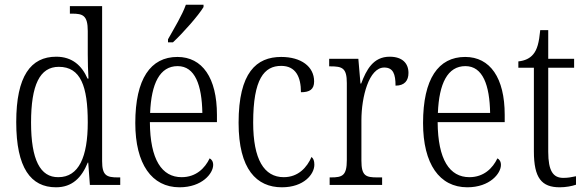

<svg xmlns="http://www.w3.org/2000/svg" viewBox="-20 -786 2489 816"><path d="M218 10C287 10 327 -31 353 -95H355L362 0H491V-32H481C433 -32 414 -40 414 -101V-760H277V-728H286C332 -728 353 -721 353 -654V-555C353 -521 354 -484 356 -452H352C328 -507 287 -545 219 -545C111 -545 49 -463 49 -267C49 -72 111 10 218 10ZM228 -33C151 -32 112 -107 112 -265C112 -425 149 -502 230 -502C323 -502 353 -419 353 -266C353 -119 315 -33 228 -33Z M694 -619V-606H715C760 -648 824 -721 845 -756V-766H770C754 -721 722 -669 694 -619ZM743 10C839 10 886 -49 886 -85C886 -100 879 -109 871 -113C851 -71 813 -33 752 -33C668 -33 618 -107 617 -267H902V-298C902 -455 840 -544 734 -544C620 -544 555 -451 555 -263C555 -89 625 10 743 10ZM840 -306H618C623 -431 659 -505 735 -505C809 -505 838 -424 840 -306Z M1178 10C1272 10 1316 -46 1316 -86C1316 -103 1312 -112 1304 -119C1285 -75 1248 -33 1186 -33C1102 -33 1056 -109 1056 -265C1056 -451 1103 -506 1175 -506C1237 -506 1259 -459 1259 -394C1296 -394 1315 -406 1315 -440C1315 -503 1260 -544 1175 -544C1070 -544 994 -478 994 -264C994 -66 1071 10 1178 10Z M1381 0H1604V-32H1584C1535 -32 1516 -38 1516 -103V-275C1516 -374 1548 -499 1613 -499C1651 -499 1661 -471 1661 -422C1700 -422 1716 -444 1716 -476C1716 -517 1690 -545 1636 -545C1566 -545 1537 -489 1515 -431H1512L1503 -536H1379V-504H1384C1435 -504 1454 -497 1454 -433V-106C1454 -39 1435 -32 1386 -32H1381Z M1966 10C2062 10 2109 -49 2109 -85C2109 -100 2102 -109 2094 -113C2074 -71 2036 -33 1975 -33C1891 -33 1841 -107 1840 -267H2125V-298C2125 -455 2063 -544 1957 -544C1843 -544 1778 -451 1778 -263C1778 -89 1848 10 1966 10ZM2063 -306H1841C1846 -431 1882 -505 1958 -505C2032 -505 2061 -424 2063 -306Z M2359 10C2385 10 2411 5 2428 -1V-37C2409 -33 2395 -30 2374 -30C2331 -30 2310 -59 2310 -141V-498H2420V-536H2310V-658H2276C2271 -605 2263 -575 2246 -555C2232 -538 2211 -528 2183 -525V-498H2249V-143C2249 -29 2282 10 2359 10Z"/></svg>

Font: Noto Serif Georgian Condensed Light
Style: Regular
Weight: 300
Width: 3
Designer: Monotype Design Team, Akaki Razmadze
Foundry: Google LLC
Version: Version 2.003